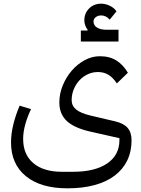

<svg xmlns="http://www.w3.org/2000/svg" viewBox="-20 -785 766 1045"><path d="M347 240Q202 240 121 174Q40 108 40 -10Q40 -56 52.5 -107.5Q65 -159 87 -210L149 -191Q130 -152 118 -109.5Q106 -67 106 -29Q106 56 161.5 103Q217 150 317 150H377Q497 150 563.5 104.5Q630 59 630 -22V-33L470 -69Q383 -89 343 -127Q303 -165 303 -227Q303 -275 321.5 -320Q340 -365 370.5 -400.5Q401 -436 441 -457.5Q481 -479 523 -479Q577 -479 614 -455.5Q651 -432 676 -389L616 -331Q595 -363 570 -378Q545 -393 513 -393Q484 -393 458 -381Q432 -369 412.5 -348Q393 -327 381.5 -299Q370 -271 370 -240Q370 -209 394.5 -189Q419 -169 473 -156L609 -124Q654 -113 675 -88.5Q696 -64 696 -22Q696 40 672.5 88.5Q649 137 604 171Q559 205 494 222.5Q429 240 347 240ZM420 -619H456L457 -623Q449 -633 444 -646.5Q439 -660 439 -674Q439 -713 465 -739Q491 -765 531 -765Q554 -765 578 -753.5Q602 -742 614 -723L577 -678Q557 -701 531 -701Q513 -701 501 -691.5Q489 -682 489 -668Q489 -647 508 -635Q527 -623 561 -623H625V-559H420Z"/></svg>

Font: IBM Plex Sans Arabic
Style: Regular
Weight: 400
Designer: Mike Abbink, Paul van der Laan, Pieter van Rosmalen, Wael Morcos, Khajak Apelian
Foundry: Bold Monday
Version: Version 1.005